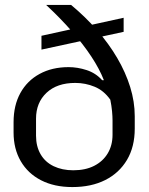

<svg xmlns="http://www.w3.org/2000/svg" viewBox="-20 -749 603 778"><path d="M273 9Q200 9 146.5 -18.5Q93 -46 64 -96Q35 -146 35 -212V-254Q35 -322 62.5 -372Q90 -422 140.5 -449.5Q191 -477 258 -477Q294 -477 331 -465Q368 -453 394 -424H401Q383 -470 350 -520Q317 -570 270.5 -623Q224 -676 167 -729H268Q326 -681 373.5 -626.5Q421 -572 455 -514Q489 -456 507.5 -396.5Q526 -337 526 -278V-228Q526 -154 494.5 -101Q463 -48 406.5 -19.5Q350 9 273 9ZM277 -59Q326 -59 361.5 -77Q397 -95 416.5 -127.5Q436 -160 436 -203V-261Q436 -277 434 -298.5Q432 -320 427 -345Q401 -382 363.5 -397.5Q326 -413 285 -413Q211 -413 168.5 -373Q126 -333 126 -268V-199Q126 -156 144.5 -124Q163 -92 197.5 -75.5Q232 -59 277 -59ZM148 -548V-604L481 -677V-620Z"/></svg>

Font: Hubot Sans
Style: Regular
Weight: 400
Designer: Deni Anggara
Foundry: GitHub, Inc., Subsidiary of Microsoft Corporation
Version: Version 2.000